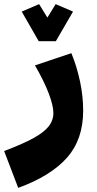

<svg xmlns="http://www.w3.org/2000/svg" viewBox="-60 -647 467 928"><path d="M-40 83Q50 49 101 21Q152 -7 175 -36Q198 -65 198 -101Q198 -136 175.5 -195.5Q153 -255 109 -331L285 -390Q312 -324 327 -252.5Q342 -181 342 -112Q342 27 263.5 115.5Q185 204 28 261ZM169 -562 209 -627 293 -591 210 -448H127L45 -591L129 -627Z"/></svg>

Font: FiraGO Heavy
Style: Regular
Weight: 900
Designer: bBox Type
Foundry: bBox Type GmbH
Version: Version 1.001